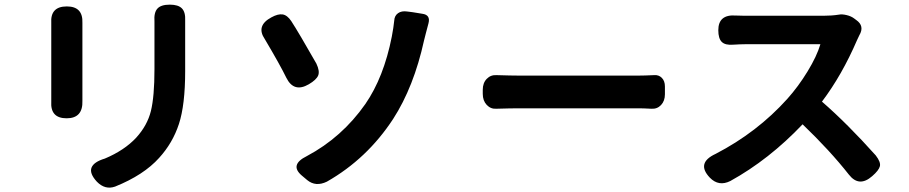

<svg xmlns="http://www.w3.org/2000/svg" viewBox="-20 -786 3990 843"><path d="M341.8 -685.5V-343.8Q344.7 -266.6 272.5 -266.6Q200.2 -266.6 205.1 -340.8V-684.6Q200.2 -757.8 273.4 -757.8Q344.7 -757.8 341.8 -685.5ZM793 -695.3V-473.6Q793 -325.2 765.6 -241.7Q738.3 -158.2 678.7 -92.8Q611.3 -17.6 485.4 33.2Q441.4 48.8 405.3 11.7Q372.1 -24.4 381.8 -49.8Q391.6 -75.2 440.4 -89.8Q526.4 -126 578.1 -181.6Q627 -235.4 642.6 -298.8Q658.2 -362.3 658.2 -482.4V-691.4Q655.3 -730.5 670.9 -748Q686.5 -765.6 725.6 -765.6Q762.7 -765.6 778.8 -749Q794.9 -732.4 793 -695.3Z M1792 -732.4 1834 -725.6Q1871.1 -720.7 1861.3 -683.6Q1856.4 -667 1849.6 -639.2Q1842.8 -611.3 1841.8 -608.4Q1796.9 -404.3 1706.1 -263.7Q1591.8 -88.9 1415 11.7Q1366.2 35.2 1329.1 4.9L1304.7 -15.6Q1250 -62.5 1327.1 -100.6Q1481.4 -182.6 1584 -329.1Q1665 -446.3 1700.2 -625Q1708 -666 1710.9 -695.3Q1711.9 -716.8 1727.5 -728Q1743.2 -739.3 1768.6 -735.4ZM1237.3 -444.3Q1210.9 -499 1142.6 -614.3Q1102.5 -672.9 1171.9 -710Q1200.2 -725.6 1220.7 -722.7Q1241.2 -719.7 1258.8 -693.4Q1293 -640.6 1369.1 -506.8Q1384.8 -473.6 1377 -454.6Q1369.1 -435.5 1335.9 -416Q1270.5 -377.9 1237.3 -444.3Z M2784.2 -310.5H2257.8Q2222.7 -310.5 2160.2 -308.6Q2134.8 -306.6 2117.2 -325.2Q2099.6 -343.8 2099.6 -374V-391.6Q2099.6 -421.9 2117.2 -439.9Q2134.8 -458 2161.1 -456.1Q2225.6 -454.1 2257.8 -454.1H2784.2Q2808.6 -454.1 2851.6 -456.1Q2872.1 -458 2885.7 -444.3Q2899.4 -430.7 2899.4 -406.2V-372.1Q2899.4 -342.8 2882.3 -324.7Q2865.2 -306.6 2838.9 -308.6Q2803.7 -310.5 2784.2 -310.5Z M3250 -716.8H3594.7Q3631.8 -716.8 3663.1 -721.7Q3676.8 -724.6 3697.3 -719.7Q3717.8 -714.8 3731.4 -704.1L3739.3 -698.2Q3777.3 -671.9 3752.9 -630.9Q3751 -627 3743.2 -610.4Q3676.8 -456.1 3588.9 -339.8Q3700.2 -243.2 3825.2 -103.5Q3847.7 -74.2 3843.3 -56.2Q3838.9 -38.1 3809.6 -12.7Q3752 38.1 3707 -19.5Q3624 -125 3503.9 -240.2Q3356.4 -85 3186.5 8.8Q3135.7 34.2 3096.7 -5.9Q3035.2 -70.3 3122.1 -110.4Q3304.7 -205.1 3436.5 -351.6Q3485.4 -406.2 3525.9 -472.7Q3566.4 -539.1 3582 -591.8H3250Q3232.4 -591.8 3199.2 -589.8Q3164.1 -586.9 3148.9 -602.1Q3133.8 -617.2 3133.8 -653.3Q3133.8 -723.6 3210.9 -717.8Q3225.6 -716.8 3250 -716.8Z"/></svg>

Font: GenSenMaruGothic TW TTF Bold
Style: Regular
Weight: 700
Version: Version 1.301